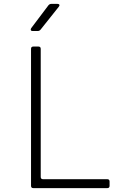

<svg xmlns="http://www.w3.org/2000/svg" viewBox="-20 -970 640 990"><path d="M152 0Q140 0 140 -12V-718Q140 -730 152 -730H178Q190 -730 190 -718V-58Q190 -46 202 -46H533Q545 -46 545 -34V-12Q545 0 533 0ZM148 -810Q141 -810 139 -814.5Q137 -819 141 -825L230 -943Q236 -950 245 -950H276Q284 -950 286 -945.5Q288 -941 283 -935L189 -817Q183 -810 174 -810Z"/></svg>

Font: Pitagon Sans Mono Thin
Style: Regular
Weight: 100
Monospace: yes
Designer: Travis Tran
Foundry: Pitagon
Version: Version 1.001; ttfautohint (v1.8.4.7-5d5b);gftools[0.9.26]